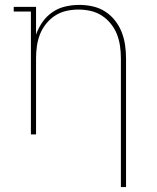

<svg xmlns="http://www.w3.org/2000/svg" viewBox="-20 -548 640 783"><path d="M473 215V-310Q473 -335 469.5 -360Q466 -385 457 -408Q448 -431 432 -451Q416 -471 395 -484.5Q374 -498 349.5 -503.5Q325 -509 300 -509Q275 -509 250.5 -503.5Q226 -498 205 -484.5Q184 -471 168 -451Q152 -431 143 -408Q134 -385 130.5 -360Q127 -335 127 -310V0H106V-501H36V-520H127V-407Q137 -435 153.5 -458.5Q170 -482 194 -498.5Q218 -515 246.5 -521.5Q275 -528 303 -528Q331 -528 358 -522Q385 -516 408 -501.5Q431 -487 448.5 -465Q466 -443 476 -417.5Q486 -392 490 -364.5Q494 -337 494 -310V215Z"/></svg>

Font: Iosevka Etoile Thin
Style: Regular
Weight: 100
Designer: Belleve Invis
Foundry: Belleve Invis
Version: Version 22.1.2; ttfautohint (v1.8.4)